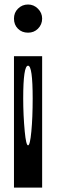

<svg xmlns="http://www.w3.org/2000/svg" viewBox="-20 -812 290 852"><path d="M125 -375Q125 -520.5 104.5 -520.5Q83 -520.5 83 -375Q83 -300.8 89.8 -228.5Q95.7 -167 104.5 -167Q113.3 -167 119.1 -228.5Q125 -290 125 -375ZM167 -562.5V20.5H42V-562.5ZM167 -729.5Q167 -703.1 148.4 -684.6Q130.9 -667 104.5 -667Q77.1 -667 59.6 -684.6Q42 -702.1 42 -729.5Q42 -755.9 59.6 -773.4Q78.1 -792 104.5 -792Q129.9 -792 148.4 -773.4Q167 -754.9 167 -729.5Z"/></svg>

Font: okolaksMetalik
Style: bold
Weight: 700
Width: 7
Version: Version 0.6